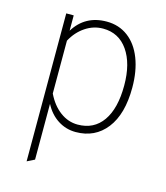

<svg xmlns="http://www.w3.org/2000/svg" viewBox="-109 -607 776 895"><g transform="rotate(15 279.0 -160.0)"><path d="M139 -84V185L103 203V-511H139V-437Q192 -523 296 -523Q355 -523 399 -490Q443 -457 466.5 -396.5Q490 -336 490 -256Q490 -128 435.5 -58Q381 12 288 12Q241 12 202 -13Q163 -38 139 -84ZM451 -256Q451 -362 407.5 -424.5Q364 -487 288 -487Q242 -487 202.5 -460.5Q163 -434 139 -389V-134Q164 -82 203 -53Q242 -24 288 -24Q366 -24 408.5 -84.5Q451 -145 451 -256Z"/></g></svg>

Font: Overpass Thin
Style: Regular
Weight: 100
Designer: Delve Withrington, Thomas Jockin
Foundry: Delve Fonts
Version: Version 3.000;DELV;Overpass